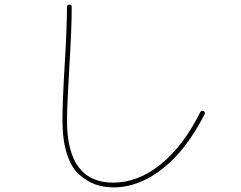

<svg xmlns="http://www.w3.org/2000/svg" viewBox="-20 -770 1040 830"><path d="M469.7 40Q427.7 40 392.6 27.3Q357.4 14.6 323.2 -14.6Q289.1 -43.9 269.5 -104Q250 -164.1 250 -250Q250 -329.1 259.8 -493.2Q269.5 -651.4 269.5 -739.3Q269.5 -750 279.8 -750Q290 -750 290 -739.3Q290 -649.4 280.3 -491.2Q270.5 -327.1 269.5 -250Q269.5 19.5 469.7 19.5Q577.1 19.5 675.3 -60.1Q773.4 -139.6 845.7 -285.2Q850.6 -293.9 860.4 -290Q869.1 -285.2 864.3 -276.4Q788.1 -125 685.1 -42.5Q582 40 469.7 40Z"/></svg>

Font: Rounded-X Mgen+ 2m thin
Style: Regular
Weight: 100
Designer: [Source Han Sans]
Ryoko NISHIZUKA  (kana & ideographs); Paul D. Hunt (Latin, Greek & Cyrillic); Wenlong ZHANG  (bopomofo
Version: Version 1.059.20150602